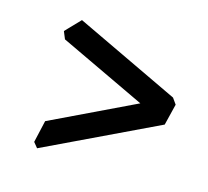

<svg xmlns="http://www.w3.org/2000/svg" viewBox="-61 -498 507 468"><g transform="rotate(15 193.0 -264.0)"><path d="M67.9 -98.6 57.1 -111.8 69.8 -167.5 282.7 -269.5 64.9 -372.6 57.1 -391.6 92.8 -428.7 356 -303.7 366.7 -288.6 353.5 -234.9Z"/></g></svg>

Font: Kelvinch
Style: Regular
Weight: 400
Designer: Paul James MIller
Foundry: High-Logic / Made with FontCreator
Version: Version 3.30 September 23, 2016